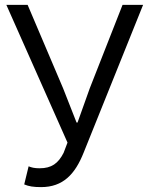

<svg xmlns="http://www.w3.org/2000/svg" viewBox="-20 -752 607 785"><path d="M148 13C238 13 287 -40 322 -128L565 -732H481L347 -391L297 -251H293L238 -391L93 -732H6L256 -169L240 -127C218 -84 191 -64 142 -64C121 -64 109 -67 97 -72L79 2C98 10 117 13 148 13Z"/></svg>

Font: Noto Sans JP DemiLight
Style: Regular
Weight: 350
Designer: Ryoko NISHIZUKA 西塚涼子 (kana, bopomofo & ideographs); Paul D. Hunt (Latin, Greek & Cyrillic); Sandoll Communications 산돌커뮤니
Foundry: Adobe
Version: Version 2.004;hotconv 1.0.118;makeotfexe 2.5.65603